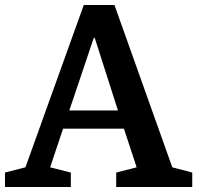

<svg xmlns="http://www.w3.org/2000/svg" viewBox="-33 -750 791 770"><path d="M433 -58V0H738V-58L658 -79L426 -730H303L69 -79L-13 -58V0H251V-58L168 -79L220 -234H464L515 -79ZM347 -598 440 -307H245L343 -598Z"/></svg>

Font: Domine
Style: Bold
Weight: 700
Designer: Pablo Impallari, Rodrigo Fuenzalida, Brenda Gallo
Foundry: Pablo Impallari, Rodrigo Fuenzalida, Brenda Gallo
Version: Version 2.000